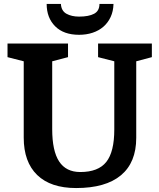

<svg xmlns="http://www.w3.org/2000/svg" viewBox="-20 -940 804 971"><path d="M558 -630V-285Q558 -172 517.5 -121Q477 -70 386 -70Q314 -70 279 -123.5Q244 -177 244 -287V-630L324 -651V-720H18V-651L100 -630V-244Q100 -121 168 -55Q236 11 365 11Q514 11 591.5 -53.5Q669 -118 669 -243V-630L748 -651V-720H476V-651ZM554 -920H483Q483 -885 456 -870.5Q429 -856 380 -856Q342 -856 316 -870.5Q290 -885 288 -920H216Q216 -850 259 -807Q302 -764 380 -764Q417 -764 448.5 -774.5Q480 -785 503 -805Q526 -825 539.5 -854Q553 -883 554 -920Z"/></svg>

Font: GradeGX
Style: Regular
Weight: 100
Width: 1
Designer: Adam Twardoch
Foundry: Adam Twardoch
Version: Version 2.002; DEVELOPMENT